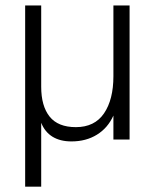

<svg xmlns="http://www.w3.org/2000/svg" viewBox="-20 -513 576 706"><path d="M72.5 -493H131.5V-194Q131.5 -123 162.5 -84.2Q193.5 -45.5 259 -45.5Q328 -45.5 362.5 -96.2Q397 -147 397 -232.5V-493H456.5V0H397V-88Q376.5 -42.5 336.5 -17.8Q296.5 7 242.5 7Q201.5 7 173.2 -10.2Q145 -27.5 131.5 -61.5V173.5H72.5Z"/></svg>

Font: HK Grotesk Light
Style: Regular
Weight: 300
Designer: Alfredo Marco Pradil
Foundry: Hanken Design Co.
Version: Version 3.001